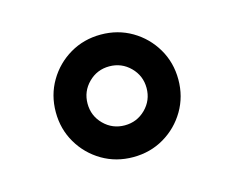

<svg xmlns="http://www.w3.org/2000/svg" viewBox="-55 -451 531 436"><g transform="rotate(-15 211.0 -233.0)"><path d="M66.9 -233.4Q66.9 -193.4 86.2 -160.6Q105.5 -127.9 138.2 -108.6Q170.9 -89.4 210.9 -89.4Q251 -89.4 283.7 -108.6Q316.4 -127.9 335.7 -160.6Q355 -193.4 355 -233.4Q355 -273.4 335.7 -306.2Q316.4 -338.9 283.7 -358.2Q251 -377.4 210.9 -377.4Q170.9 -377.4 138.2 -358.2Q105.5 -338.9 86.2 -306.2Q66.9 -273.4 66.9 -233.4ZM141.6 -233.4Q141.6 -262.2 161.9 -282.5Q182.1 -302.7 210.9 -302.7Q239.7 -302.7 260 -282.5Q280.3 -262.2 280.3 -233.4Q280.3 -204.6 260 -184.3Q239.7 -164.1 210.9 -164.1Q182.1 -164.1 161.9 -184.3Q141.6 -204.6 141.6 -233.4Z"/></g></svg>

Font: Vazirmatn NL
Style: Regular
Weight: 400
Designer: Saber Rastikerdar
Foundry: Saber Rastikerdar
Version: Version 33.003